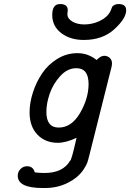

<svg xmlns="http://www.w3.org/2000/svg" viewBox="-20 -714 651 960"><path d="M68.8 165Q68.8 145 82.5 131.1Q96.2 117.2 115.2 117.2Q146 117.2 153.8 147.9Q177.7 150.9 203.1 150.9Q294.9 150.9 331.1 88.9Q336.9 89.8 362.8 -24.9Q309.6 0 269 0Q206.1 0 167 -41Q127.9 -82 127.9 -151.9Q127.9 -199.7 144.5 -251.5Q161.1 -303.2 190.7 -347.2Q220.2 -391.1 266.6 -419.7Q313 -448.2 367.2 -448.2Q420.4 -448.2 462.9 -414.1Q483.9 -435.1 501 -435.1Q517.1 -435.1 528.6 -424.6Q540 -414.1 540 -397Q540 -388.2 537.1 -377L426.8 62Q420.9 85.9 416.5 98.9Q412.1 111.8 397.9 133.3Q383.8 154.8 361.8 172.9Q293.9 226.1 206.1 226.1H193.8Q68.8 226.1 68.8 165ZM211.9 -154.8Q211.9 -75.7 273.9 -76.2Q337.9 -76.2 380.4 -149.2Q422.9 -222.2 422.9 -293.9Q422.9 -373 361.8 -373Q316.9 -373 281 -333.5Q245.1 -293.9 228.5 -245.4Q211.9 -196.8 211.9 -154.8ZM241.2 -639.2Q241.2 -694.3 280.8 -693.8Q318.8 -693.8 318.8 -663.1Q318.8 -660.2 317.9 -653.1Q316.9 -646 316.9 -643.1Q316.9 -621.1 341.6 -606.4Q366.2 -591.8 401.9 -591.8Q442.9 -591.8 480 -609.9Q517.1 -627.9 532.2 -658.2Q533.2 -659.2 537.1 -670.2Q541 -681.2 543.5 -683.6Q545.9 -686 553.5 -689.9Q561 -693.8 573.2 -693.8Q611.3 -693.8 610.8 -662.1Q610.8 -622.1 552 -568.1Q493.2 -514.2 398.9 -514.2Q331.1 -514.2 286.1 -548.6Q241.2 -583 241.2 -639.2Z"/></svg>

Font: CMU Typewriter Text
Style: BoldItalic
Weight: 700
Italic angle: -14.04°
Version: Version 0.7.0